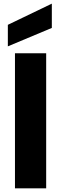

<svg xmlns="http://www.w3.org/2000/svg" viewBox="-20 -1032 335 1052"><path d="M233 -740V0H62V-740ZM264 -879 23 -778V-896L264 -1012Z"/></svg>

Font: Fz Poppins
Style: Bold
Weight: 700
Designer: Ninad Kale (Devanagari), Jonny Pinhorn (Latin)
Foundry: Indian Type Foundry
Version: Vit hóa bi Vntype.Com & FontZin.Com